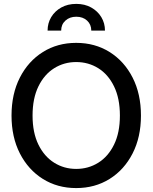

<svg xmlns="http://www.w3.org/2000/svg" viewBox="-20 -961 789 993"><path d="M374 11.7Q277.3 11.7 201.7 -35.6Q126 -83 82.8 -167.5Q39.6 -252 39.6 -363.3Q39.6 -475.1 82.8 -559.8Q126 -644.5 201.7 -691.9Q277.3 -739.3 374 -739.3Q471.2 -739.3 546.9 -691.9Q622.6 -644.5 665.8 -559.8Q709 -475.1 709 -363.3Q709 -252 665.8 -167.5Q622.6 -83 546.9 -35.6Q471.2 11.7 374 11.7ZM374 -87.4Q437 -87.4 488.3 -119.4Q539.6 -151.4 569.8 -213.1Q600.1 -274.9 600.1 -363.3Q600.1 -452.1 569.8 -514.2Q539.6 -576.2 488.3 -608.2Q437 -640.1 374 -640.1Q311.5 -640.1 260.3 -608.2Q209 -576.2 178.7 -514.2Q148.4 -452.1 148.4 -363.3Q148.4 -274.9 178.7 -213.1Q209 -151.4 260.3 -119.4Q311.5 -87.4 374 -87.4ZM374.5 -940.9Q418 -940.9 451.4 -922.4Q484.9 -903.8 503.9 -872.6Q522.9 -841.3 522.9 -802.7H452.1Q452.1 -834.5 430.4 -854.5Q408.7 -874.5 374.5 -874.5Q340.3 -874.5 318.4 -854.5Q296.4 -834.5 296.4 -802.7H226.1Q226.1 -841.3 244.9 -872.6Q263.7 -903.8 297.1 -922.4Q330.6 -940.9 374.5 -940.9Z"/></svg>

Font: Inter Display Medium
Style: Regular
Weight: 500
Designer: Rasmus Andersson
Foundry: rsms
Version: Version 4.001;git-9221beed3